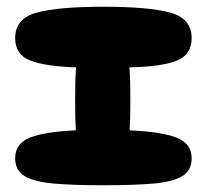

<svg xmlns="http://www.w3.org/2000/svg" viewBox="-20 -554 614 570"><path d="M287 -4Q198 -4 140 -9Q82 -14 53.5 -31Q25 -48 25 -84Q25 -128 69 -145.5Q113 -163 205 -167Q204 -186 203.5 -208Q203 -230 203 -254Q203 -282 203.5 -307Q204 -332 206 -354Q114 -357 69.5 -374.5Q25 -392 25 -441Q25 -499 89 -516.5Q153 -534 287 -534Q422 -534 485.5 -516.5Q549 -499 549 -441Q549 -391 504 -373.5Q459 -356 364 -354Q366 -332 366.5 -307Q367 -282 367 -254Q367 -230 366.5 -208Q366 -186 365 -167Q459 -163 504 -145.5Q549 -128 549 -84Q549 -48 521 -31Q493 -14 435 -9Q377 -4 287 -4Z"/></svg>

Font: Cherry Bomb One
Style: Regular
Weight: 400
Designer: satsuyako
Foundry: satsuyako
Version: Version 4.100; ttfautohint (v1.8.3)